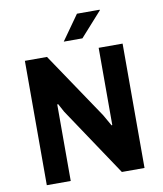

<svg xmlns="http://www.w3.org/2000/svg" viewBox="-95 -966 885 1043"><g transform="rotate(-10 347.5 -444.5)"><path d="M78 0V-686H200L445 -322L481 -259L485 -260V-686H617V0H492L240 -377L215 -423L210 -422V0ZM304 -752 401 -889H526L527 -886L407 -752Z"/></g></svg>

Font: Chivo Medium SemiBold
Style: Regular
Weight: 600
Version: Version 2.002